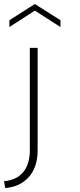

<svg xmlns="http://www.w3.org/2000/svg" viewBox="-55 -739 400 959"><path d="M94 11Q94 81 60.5 121Q27 161 -35 166L-29 200Q4 198 33 185.5Q62 173 84.5 150Q107 127 120 92.5Q133 58 133 12V-500H94ZM247 -604 119 -686 -8 -604V-638L119 -719L247 -638Z"/></svg>

Font: Albert Sans ExtraLight
Style: Regular
Weight: 250
Designer: Andreas Rasmussen
Foundry: a.Foundry
Version: Version 1.025